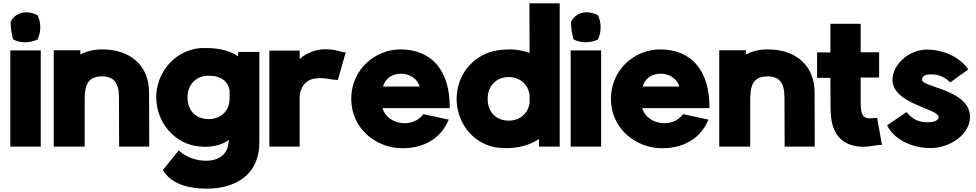

<svg xmlns="http://www.w3.org/2000/svg" viewBox="-20 -881 5869 1154"><path d="M42 0H225V-578H42ZM44 -747C44 -712 50 -678 58 -648L60 -644L64 -642C83 -632 106 -627 130 -627C155 -627 181 -632 202 -642L206 -643L207 -647C217 -668 222 -692 222 -717C222 -742 217 -766 207 -786L206 -789L202 -791C183 -801 160 -807 136 -807C95 -807 58 -782 45 -751L44 -749Z M303 0H489V-273C489 -291 489 -308 491 -322V-323C496 -391 530 -422 592 -422C663 -422 695 -385 695 -295L696 0H877L876 -323C877 -483 768 -585 592 -584C542 -584 500 -573 463 -553V-579H303Z M919 -296C919 -143 1034 -8 1188 0C1199 1 1212 1 1223 1C1273 -1 1316 -12 1356 -40C1355 -31 1354 -21 1352 -13V-12C1342 57 1281 84 1226 85C1156 87 1098 61 1061 29L1054 23L959 141L963 148C1019 233 1128 253 1225 253C1392 252 1539 173 1539 -26V-569H1411V-559V-543C1360 -577 1298 -590 1238 -592H1189H1188C1035 -582 919 -449 919 -296ZM1107 -296C1107 -376 1161 -426 1234 -426C1312 -426 1350 -389 1359 -342C1360 -338 1360 -333 1360 -328V-292C1360 -279 1359 -270 1357 -257C1343 -200 1296 -165 1234 -165C1158 -165 1107 -216 1107 -296Z M1599 0H1781V-294C1781 -334 1801 -399 1873 -409C1908 -415 1937 -410 1965 -405C1979 -403 1992 -401 2003 -401H2011L2058 -567H2045C2039 -567 2014 -577 1975 -583H1974C1960 -584 1944 -585 1925 -585C1867 -582 1814 -557 1781 -526V-577H1599Z M2091 -287C2091 -104 2245 10 2398 10C2557 10 2638 -75 2672 -151L2677 -162L2525 -195L2521 -190C2494 -156 2446 -136 2398 -141C2341 -146 2293 -181 2279 -231H2683V-241C2683 -450 2580 -584 2387 -584C2235 -584 2091 -464 2091 -287ZM2282 -361C2294 -405 2332 -438 2390 -438C2450 -438 2492 -400 2502 -361Z M2725 -267C2734 -124 2842 -1 2988 8C3007 9 3026 9 3043 9H3044C3117 5 3173 -15 3219 -45C3220 -34 3220 -14 3220 -10V0H3344V-861H3162L3163 -563C3126 -576 3086 -584 3048 -584C3018 -584 2992 -582 2970 -578C2837 -559 2737 -447 2726 -315C2724 -299 2724 -283 2725 -267ZM2911 -287C2911 -367 2965 -418 3038 -418C3104 -417 3152 -377 3163 -312V-260C3152 -197 3104 -156 3038 -156C2962 -156 2911 -207 2911 -287Z M3410 0H3593V-578H3410ZM3412 -747C3412 -712 3418 -678 3426 -648L3428 -644L3432 -642C3451 -632 3474 -627 3498 -627C3523 -627 3549 -632 3570 -642L3574 -643L3575 -647C3585 -668 3590 -692 3590 -717C3590 -742 3585 -766 3575 -786L3574 -789L3570 -791C3551 -801 3528 -807 3504 -807C3463 -807 3426 -782 3413 -751L3412 -749Z M3652 -287C3652 -104 3806 10 3959 10C4118 10 4199 -75 4233 -151L4238 -162L4086 -195L4082 -190C4055 -156 4007 -136 3959 -141C3902 -146 3854 -181 3840 -231H4244V-241C4244 -450 4141 -584 3948 -584C3796 -584 3652 -464 3652 -287ZM3843 -361C3855 -405 3893 -438 3951 -438C4011 -438 4053 -400 4063 -361Z M4303 0H4489V-273C4489 -291 4489 -308 4491 -322V-323C4496 -391 4530 -422 4592 -422C4663 -422 4695 -385 4695 -295L4696 0H4877L4876 -323C4877 -483 4768 -585 4592 -584C4542 -584 4500 -573 4463 -553V-579H4303Z M4891 -413H4971L4972 -265C4972 -245 4972 -224 4973 -204C4977 -110 5012 -14 5142 0C5200 5 5253 -11 5269 -10L5281 -9L5252 -172H5244C5226 -172 5204 -166 5185 -173H5184V-174C5168 -179 5156 -195 5154 -238V-239C5153 -249 5153 -258 5153 -271V-415H5264V-567H5153V-738H4971V-566H4891Z M5312 -128 5316 -120C5361 -36 5471 9 5571 9C5695 9 5810 -77 5810 -178C5811 -342 5522 -356 5522 -401C5522 -417 5532 -434 5573 -434C5616 -434 5649 -424 5686 -391L5692 -386L5800 -464L5794 -472C5740 -544 5641 -583 5553 -583C5435 -583 5344 -486 5344 -402C5345 -260 5601 -231 5619 -184L5620 -181L5623 -179C5622 -164 5606 -146 5555 -146C5504 -146 5467 -163 5434 -201L5428 -207Z"/></svg>

Font: Rabbid Highway Sign IV
Style: Blk
Weight: 400
Foundry: Cannot Into Space Fonts
Version: Version 0.277